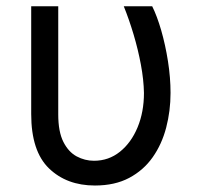

<svg xmlns="http://www.w3.org/2000/svg" viewBox="-20 -565 625 595"><path d="M274.1 9.9Q186.8 9.9 131.7 -43.3Q76.7 -96.6 76.7 -211.6V-545.5H160.5V-210.2Q160.5 -157 176.3 -125.5Q192.1 -94.1 217.5 -80.4Q242.9 -66.8 271.3 -66.8Q316.8 -66.8 351.7 -94.8Q386.7 -122.9 406.4 -170.5Q426.1 -218 426.1 -277Q425.4 -317.5 416.7 -364.3Q408 -411.2 394 -458.1Q380 -505 363.6 -545.5H451.7Q466.6 -515.6 479.6 -470.9Q492.5 -426.1 500.5 -375.4Q508.5 -324.6 508.5 -277Q508.5 -221.2 495 -169.6Q481.5 -117.9 453.1 -77.6Q424.7 -37.3 380.3 -13.7Q335.9 9.9 274.1 9.9Z"/></svg>

Font: Linik Sans
Style: Regular
Weight: 400
Designer: Rasmus Andersson (font), Marc Monis (original base), Kil Hyung-jin (Pretendard portions), Cristiano Sobral (main changes
Foundry: rsms
Version: Version 3.018;May 31, 2022;FontCreator 14.0.0.2814 64-bit; t